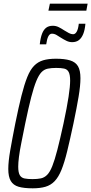

<svg xmlns="http://www.w3.org/2000/svg" viewBox="-20 -1015 496 1043"><path d="M158 8Q110 8 81 -0.5Q52 -9 38.5 -32Q25 -55 25 -97Q25 -137 35.5 -197.5Q46 -258 63 -344Q81 -433 96.5 -494.5Q112 -556 128 -596Q144 -636 165 -657.5Q186 -679 214.5 -687.5Q243 -696 284 -696Q331 -696 360.5 -687Q390 -678 403.5 -655.5Q417 -633 417 -590Q417 -550 407 -490Q397 -430 379 -344Q360 -255 345 -193.5Q330 -132 314 -92.5Q298 -53 277 -31Q256 -9 227 -0.5Q198 8 158 8ZM157 -42Q183 -42 202 -46Q221 -50 236 -65Q251 -80 264 -112.5Q277 -145 291.5 -201Q306 -257 325 -344Q344 -433 352.5 -489.5Q361 -546 361 -577Q361 -609 353 -624Q345 -639 328 -642.5Q311 -646 285 -646Q259 -646 239.5 -642Q220 -638 205.5 -623Q191 -608 177.5 -575.5Q164 -543 149.5 -487Q135 -431 117 -344Q105 -284 96 -239.5Q87 -195 83 -163Q79 -131 79 -110Q79 -78 87.5 -63.5Q96 -49 113.5 -45.5Q131 -42 157 -42ZM196 -774Q200 -810 208.5 -832Q217 -854 231 -864.5Q245 -875 267 -875Q284 -875 299 -867.5Q314 -860 329 -850Q342 -842 354 -835.5Q366 -829 377 -829Q389 -829 397 -843.5Q405 -858 408 -886H444Q441 -852 432 -830Q423 -808 408.5 -797Q394 -786 372 -786Q356 -786 341.5 -793Q327 -800 311 -810Q299 -818 287 -825Q275 -832 262 -832Q250 -832 242.5 -817.5Q235 -803 231 -774ZM243 -957 251 -995H456L449 -957Z"/></svg>

Font: Saira ExtraCondensed Light
Style: Italic
Weight: 300
Width: 2
Italic angle: -12°
Designer: Hector Gatti with collaboration of the Omnibus-Type team
Foundry: Omnibus-Type
Version: Version 1.101